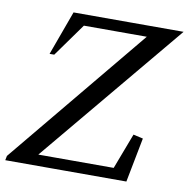

<svg xmlns="http://www.w3.org/2000/svg" viewBox="-83 -777 840 854"><g transform="rotate(10 337.0 -350.0)"><path d="M-4 0 0 -20 533 -665 538 -650H219L248 -666L129 -500H108L181 -700H678L124 -35L120 -50H497L472 -37L538 -211L582 -201L543 0Z"/></g></svg>

Font: Wittgenstein
Style: Italic
Weight: 400
Italic angle: -11°
Designer: Jörg Drees
Foundry: Jörg Drees
Version: Version 1.500